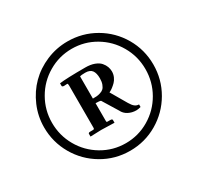

<svg xmlns="http://www.w3.org/2000/svg" viewBox="-126 -736 885 860"><g transform="rotate(-30 316.5 -305.5)"><path d="M422.9 -372.1Q422.9 -357.4 417 -344.2Q411.1 -331.1 402.8 -322.8Q394.5 -314.5 386.2 -308.1Q377.9 -301.8 372.1 -298.8L366.2 -295.9L414.1 -213.9Q423.8 -197.3 433.1 -190.2Q442.4 -183.1 454.1 -183.1V-169.9Q440.9 -166 431.2 -166Q408.7 -166 390.1 -175.8Q371.6 -185.5 362.8 -204.1L314.9 -282.2Q309.1 -285.2 288.1 -285.2V-193.8Q288.1 -189.5 289.1 -188.2Q290 -187 294.9 -187H307.1Q317.9 -187 317.9 -181.2V-167Q264.2 -168.9 250 -168.9L193.8 -167V-181.2Q193.8 -187 205.1 -187H216.8Q221.7 -187 223.4 -188.5Q225.1 -189.9 225.1 -194.8V-413.1Q225.1 -423.8 221.2 -423.8L205.1 -422.9Q194.8 -422.9 194.8 -429.2V-441.9Q230 -446.8 328.1 -446.8Q355 -446.8 374.5 -439.5Q394 -432.1 404.1 -420.4Q414.1 -408.7 418.5 -396.5Q422.9 -384.3 422.9 -372.1ZM360.8 -372.1Q360.8 -399.4 350.6 -413.1Q340.3 -426.8 315.9 -426.8Q295.4 -426.8 288.1 -423.8V-309.1Q300.3 -309.1 307.9 -309.6Q315.4 -310.1 326.7 -313.5Q337.9 -316.9 344.5 -323Q351.1 -329.1 356 -341.8Q360.8 -354.5 360.8 -372.1ZM316.9 -22.9Q239.7 -22.9 174.6 -61.3Q109.4 -99.6 71.8 -164.8Q34.2 -230 34.2 -306.2Q34.2 -363.3 56.6 -415.5Q79.1 -467.8 116.9 -505.6Q154.8 -543.5 207 -565.7Q259.3 -587.9 316.9 -587.9Q393.6 -587.9 458.5 -550.3Q523.4 -512.7 561.3 -447.8Q599.1 -382.8 599.1 -306.2Q599.1 -229.5 561.3 -164.3Q523.4 -99.1 458.5 -61Q393.6 -22.9 316.9 -22.9ZM316.9 -62Q382.3 -62 438 -95Q493.7 -127.9 525.9 -184.1Q558.1 -240.2 558.1 -306.2Q558.1 -372.1 525.6 -428.2Q493.2 -484.4 437.7 -517.1Q382.3 -549.8 316.9 -549.8Q251.5 -549.8 195.6 -516.8Q139.6 -483.9 107.4 -427.7Q75.2 -371.6 75.2 -306.2Q75.2 -240.7 107.2 -184.6Q139.2 -128.4 195.1 -95.2Q251 -62 316.9 -62Z"/></g></svg>

Font: Linux Libertine G
Style: Semibold
Weight: 600
Designer: Philipp H. Poll
Foundry: Philipp H. Poll
Version: Version 5.1.1